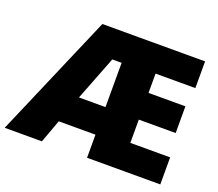

<svg xmlns="http://www.w3.org/2000/svg" viewBox="-124 -881 1189 1047"><g transform="rotate(20 470.5 -357.0)"><path d="M898 0H473V-134H260L211 0H-5L302 -714H898V-559H667V-447H881V-292H667V-157H898ZM319 -294H473V-551H419Z"/></g></svg>

Font: Noto Sans Bengali UI Black
Style: Regular
Weight: 900
Designer: Jelle Bosma - Monotype Design Team
Foundry: Monotype Imaging Inc.
Version: Version 2.003; ttfautohint (v1.8.4.7-5d5b)